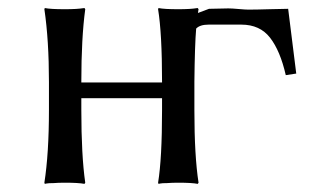

<svg xmlns="http://www.w3.org/2000/svg" viewBox="-20 -452 764 475"><path d="M497.1 -430.2 544.9 -431.2Q553.7 -431.2 570.6 -429.7Q587.4 -428.2 594.2 -428.2Q614.3 -428.2 646.2 -429.2Q678.2 -430.2 692.9 -430.2L712.9 -270L687 -266.1Q673.3 -326.2 648.2 -358.6Q623 -391.1 577.1 -391.1H496.1Q474.6 -391.1 465.3 -381.3Q461.9 -341.3 460.9 -250V-179.2Q460.9 -66.4 471.2 0L469.2 2.9Q455.1 0 420.9 0Q405.3 0 393.1 1Q380.9 1 376.5 2L372.1 2.9L371.1 0Q380.9 -60.1 380.9 -179.2V-209H181.2V-180.2Q181.2 -67.4 190.9 0L189 2.9Q174.3 0 140.1 0Q124.5 0 112.3 1Q99.6 1 95.2 2L90.8 2.9L89.8 0Q101.1 -72.8 101.1 -180.2V-249Q101.1 -352.5 89.8 -429.2L90.8 -432.1Q105 -429.2 140.1 -429.2Q155.3 -429.2 167.5 -429.9Q179.7 -430.7 184.6 -431.6L189 -432.1L190.9 -429.2Q181.2 -357.9 181.2 -249V-248H380.9V-250Q380.9 -369.1 371.1 -429.2L372.1 -432.1Q385.7 -429.2 420.9 -429.2Q436 -429.2 448.2 -429.9Q460.4 -430.7 464.8 -431.6L469.2 -432.1L471.2 -429.2L469.7 -419.9Z"/></svg>

Font: Linux Biolinum
Style: Regular
Weight: 400
Designer: Philipp H. Poll
Foundry: Philipp H. Poll
Version: Version 0.6.4